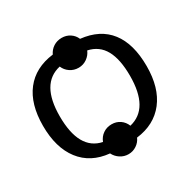

<svg xmlns="http://www.w3.org/2000/svg" viewBox="-146 -722 904 914"><g transform="rotate(-30 306.0 -264.5)"><path d="M21 -265.1Q21 -384.3 75.2 -453.9Q129.4 -523.4 231 -536.1Q241.2 -558.1 261.2 -571Q281.2 -584 307.1 -584Q332 -584 351.8 -571Q371.6 -558.1 380.9 -536.1Q484.9 -524.9 537.8 -456.3Q590.8 -387.7 590.8 -265.1Q590.8 -146.5 535.9 -75.9Q481 -5.4 380.9 6.8Q371.6 28.3 351.6 41.7Q331.5 55.2 307.1 55.2Q282.7 55.2 262.5 42Q242.2 28.8 231.9 7.8Q130.9 -2 75.9 -73.5Q21 -145 21 -265.1ZM112.8 -265.1Q112.8 -80.1 230 -56.2Q239.3 -80.6 259.8 -94.7Q280.3 -108.9 307.1 -108.9Q333 -108.9 352.8 -95.2Q372.6 -81.5 381.8 -58.1Q499 -85.9 499 -265.1Q499 -356 470.7 -407.2Q442.4 -458.5 382.8 -471.2Q373.5 -448.7 353 -434.3Q332.5 -419.9 307.1 -419.9Q281.2 -419.9 260.7 -433.8Q240.2 -447.8 231 -470.2Q112.8 -443.4 112.8 -265.1Z"/></g></svg>

Font: Libra Sans Modern
Style: Regular
Weight: 400
Foundry: Stefan Peev, Context Ltd
Version: Version 1.000